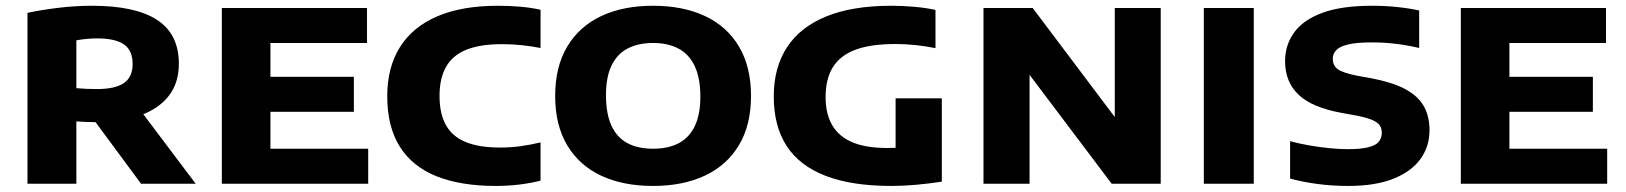

<svg xmlns="http://www.w3.org/2000/svg" viewBox="-20 -622 5503 650"><path d="M73 0V-578.5Q120 -588.5 177.5 -595.5Q235 -602.5 291.5 -602.5Q438.5 -602.5 512 -554.5Q585.5 -506.5 585.5 -406Q585.5 -341 551 -297Q516.5 -253 453.2 -230.8Q390 -208.5 303.5 -208.5Q287 -208.5 271 -209.2Q255 -210 238.5 -211V0ZM457.5 0 255 -274H436L642.5 0ZM307.5 -320.5Q370.5 -320.5 399.8 -341Q429 -361.5 429 -405.5Q429 -451.5 399.5 -471.8Q370 -492 308.5 -492Q290.5 -492 272.5 -490.2Q254.5 -488.5 238.5 -485.5V-323.5Q258 -322 272.8 -321.2Q287.5 -320.5 307.5 -320.5Z M731 0V-595H1222.5V-476.5H895.5V-118.5H1226.5V0ZM821 -243.5V-362H1178V-243.5Z M1659 7.5Q1540 7.5 1458 -25.2Q1376 -58 1333.5 -125.5Q1291 -193 1291 -296.5Q1291 -394 1334 -462.5Q1377 -531 1460.5 -566.8Q1544 -602.5 1665.5 -602.5Q1702.5 -602.5 1739.2 -599.5Q1776 -596.5 1810 -589V-459.5Q1779.5 -465.5 1747 -469Q1714.5 -472.5 1679.5 -472.5Q1606 -472.5 1559.2 -453.8Q1512.5 -435 1490.2 -396Q1468 -357 1468 -297.5Q1468 -236.5 1490 -197.8Q1512 -159 1557.5 -140.8Q1603 -122.5 1673 -122.5Q1709 -122.5 1743.2 -127.2Q1777.5 -132 1810 -140V-10.5Q1777.5 -2 1738 2.8Q1698.5 7.5 1659 7.5Z M2191 7.5Q2089.5 7.5 2015.2 -27.2Q1941 -62 1900.2 -130.2Q1859.5 -198.5 1859.5 -297Q1859.5 -396 1900.2 -464.2Q1941 -532.5 2015.2 -567.5Q2089.5 -602.5 2191 -602.5Q2292.5 -602.5 2367 -567.5Q2441.5 -532.5 2482 -464Q2522.5 -395.5 2522.5 -297Q2522.5 -199 2481.8 -130.8Q2441 -62.5 2366.5 -27.5Q2292 7.5 2191 7.5ZM2191 -118.5Q2242 -118.5 2277.8 -137.2Q2313.5 -156 2332.2 -195.2Q2351 -234.5 2351 -294.5Q2351 -357.5 2332 -398Q2313 -438.5 2277 -457.5Q2241 -476.5 2191 -476.5Q2141 -476.5 2105.2 -458Q2069.5 -439.5 2050.5 -400.5Q2031.5 -361.5 2031.5 -300.5Q2031.5 -236.5 2050.2 -196.2Q2069 -156 2104.5 -137.2Q2140 -118.5 2191 -118.5Z M2998.5 7.5Q2864 7.5 2775.5 -26.5Q2687 -60.5 2643.2 -127.8Q2599.5 -195 2599.5 -295.5Q2599.5 -393 2644.2 -461.8Q2689 -530.5 2777.5 -566.5Q2866 -602.5 2997.5 -602.5Q3036.5 -602.5 3075.5 -599Q3114.5 -595.5 3147 -588.5V-459Q3115.5 -465.5 3081.2 -469.2Q3047 -473 3011.5 -473Q2928.5 -473 2876.5 -453.8Q2824.5 -434.5 2799.8 -394.8Q2775 -355 2775 -293Q2775 -236.5 2797.5 -198Q2820 -159.5 2866 -140.2Q2912 -121 2983 -121Q3009.5 -121 3039.5 -123Q3069.5 -125 3093.5 -129L3012 -62V-289H3168.5V-7Q3126 -0.5 3082.2 3.5Q3038.5 7.5 2998.5 7.5Z M3309.5 0V-595H3476L3777.5 -194.5H3754V-595H3909.5V0H3743.5L3441.5 -400.5H3465.5V0Z M4055.5 0V-595H4224.5V0Z M4544 7.5Q4490.5 7.5 4440 0.8Q4389.5 -6 4347.5 -17.5V-144Q4379 -135.5 4414 -129.5Q4449 -123.5 4482.2 -120.2Q4515.5 -117 4542 -117Q4587 -117 4612.5 -123.5Q4638 -130 4648 -142.5Q4658 -155 4658 -172.5Q4658 -187 4651 -197.5Q4644 -208 4625.2 -216Q4606.5 -224 4570.5 -231L4521 -240Q4420.5 -258.5 4375.5 -302Q4330.5 -345.5 4330.5 -415Q4330.5 -469 4360.8 -511.5Q4391 -554 4455.8 -578.2Q4520.5 -602.5 4625 -602.5Q4668 -602.5 4709.5 -598.2Q4751 -594 4784.5 -586.5V-459.5Q4747 -468.5 4706.8 -473.5Q4666.5 -478.5 4624.5 -478.5Q4571.5 -478.5 4542.8 -471.2Q4514 -464 4503 -451.5Q4492 -439 4492 -423Q4492 -401.5 4507.2 -389Q4522.5 -376.5 4570.5 -366.5L4620 -357.5Q4690.5 -344.5 4734.5 -321.8Q4778.5 -299 4799 -264.5Q4819.5 -230 4819.5 -181Q4819.5 -126.5 4789 -84Q4758.5 -41.5 4697.5 -17Q4636.5 7.5 4544 7.5Z M4925.5 0V-595H5417V-476.5H5090V-118.5H5421V0ZM5015.5 -243.5V-362H5372.5V-243.5Z"/></svg>

Font: Encode Sans SC SemiExpanded
Style: Bold
Weight: 700
Width: 6
Designer: Multiple Designers
Foundry: Impallari Type
Version: Version 3.002